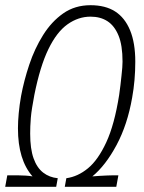

<svg xmlns="http://www.w3.org/2000/svg" viewBox="-27 -718 555 738"><path d="M-7 0 1 -44H23Q31 -44 44 -44Q57 -44 72 -43Q87 -42 98 -40Q70 -72 56 -118Q42 -164 42 -225Q42 -251 45 -283Q48 -315 54 -349Q65 -408 85.5 -469.5Q106 -531 138.5 -583Q171 -635 216 -666.5Q261 -698 321 -698Q378 -698 415.5 -674Q453 -650 473 -601.5Q493 -553 493 -481Q493 -445 490 -410.5Q487 -376 481 -343Q463 -239 421 -160.5Q379 -82 328 -40Q340 -41 355.5 -42Q371 -43 385 -43.5Q399 -44 404 -44H428L420 0H222L228 -33Q272 -39 311 -71Q350 -103 381.5 -171Q413 -239 431 -353Q434 -372 436 -391Q438 -410 440 -427Q442 -444 443 -458Q444 -472 444 -481Q444 -544 428.5 -581.5Q413 -619 386 -636.5Q359 -654 321 -654Q274 -654 232.5 -624.5Q191 -595 159 -529Q127 -463 105 -353Q100 -326 96.5 -304.5Q93 -283 91.5 -265Q90 -247 89.5 -232Q89 -217 89 -204Q89 -146 102 -109.5Q115 -73 139 -54.5Q163 -36 195 -33L189 0Z"/></svg>

Font: Archivo ExtraCondensed Thin
Style: Italic
Weight: 250
Width: 2
Italic angle: -10°
Designer: Hector Gatti
Foundry: Omnibus-Type
Version: Version 2.001